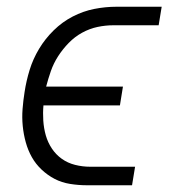

<svg xmlns="http://www.w3.org/2000/svg" viewBox="-20 -550 540 570"><path d="M238 0Q213 0 188 -4Q163 -8 142 -19Q121 -30 103.5 -46.5Q86 -63 74.5 -83.5Q63 -104 56.5 -127.5Q50 -151 47.5 -176Q45 -201 47 -226.5Q49 -252 53 -277Q58 -310 68 -342.5Q78 -375 96 -405Q114 -435 139.5 -460Q165 -485 196 -501Q227 -517 260 -523.5Q293 -530 326 -530H460L451 -475H317Q293 -475 269.5 -470Q246 -465 224 -453Q202 -441 184 -422.5Q166 -404 152.5 -383Q139 -362 131 -339Q123 -316 117 -293H345L336 -237H109Q107 -215 108.5 -192Q110 -169 116 -148Q122 -127 134 -109Q146 -91 163.5 -78.5Q181 -66 203 -60.5Q225 -55 248 -55H381L372 0Z"/></svg>

Font: Iosevka Slab Light Oblique
Style: Regular
Weight: 300
Italic angle: -9°
Monospace: yes
Designer: Belleve Invis
Foundry: Belleve Invis
Version: Version 11.1.1; ttfautohint (v1.8.3)